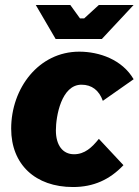

<svg xmlns="http://www.w3.org/2000/svg" viewBox="-20 -740 558 773"><path d="M274 13C357 13 422 -17 477 -75L378 -181C350 -146 321 -119 278 -119C232 -119 205 -156 205 -215C205 -272 227 -399 308 -399C350 -399 379 -376 394 -334L518 -421C472 -500 380 -532 299 -532C136 -532 25 -385 25 -222C25 -78 122 13 274 13ZM204 -583H390L518 -720H378L319 -666H302L263 -720H124Z"/></svg>

Font: Fixel Text 20240404 ExtraBold
Style: Italic
Weight: 800
Width: 4
Italic angle: -10°
Designer: AlfaBravo + MacPaw
Foundry: Kyrylo Tkachov, Marchela Mozhyna, Serhii Makarenko, Maria Weinstein, Zakhar Kryvoshyya
Version: Version 1.211;Glyphs 3.2 (3225)